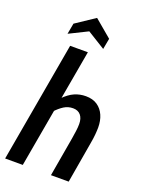

<svg xmlns="http://www.w3.org/2000/svg" viewBox="-174 -1041 852 1124"><g transform="rotate(20 251.5 -479.0)"><path d="M5 0 137 -750H247.5L115 0ZM290.5 0 333 -245.5Q337 -270 340.2 -293.5Q343.5 -317 343.5 -337.5Q343.5 -372.5 326.8 -392.5Q310 -412.5 279 -412.5Q248 -412.5 222.8 -396.5Q197.5 -380.5 172.5 -353.5L188 -441Q222 -475.5 255 -490Q288 -504.5 325.5 -504.5Q368.5 -504.5 397.2 -485Q426 -465.5 440.5 -432Q455 -398.5 455 -357Q455 -339 452.8 -313Q450.5 -287 445 -257L401 0ZM325 -799 213.5 -868 98.5 -811 111 -878.5 229.5 -957.5 337.5 -866.5Z"/></g></svg>

Font: Cabin SemiCondensedSemiBold
Style: Italic
Weight: 600
Width: 4
Italic angle: -10°
Designer: Pablo Impallari
Foundry: Pablo Impallari. http://www.impallari.com Igino Marini. http://www.ikern.com
Version: Version 3.001